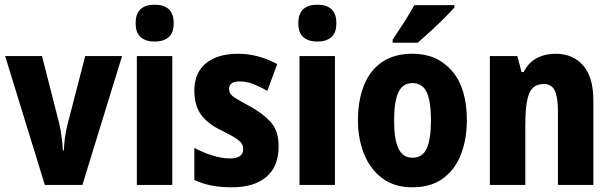

<svg xmlns="http://www.w3.org/2000/svg" viewBox="-20 -788 2607 818"><path d="M171 0 2 -549H159L232 -263Q239 -233 242.5 -205Q246 -177 248 -147H252Q253 -172 256.5 -200Q260 -228 268 -259L343 -549H500L331 0Z M639 -768Q678 -768 699 -749Q720 -730 720 -689Q720 -648 698.5 -629.5Q677 -611 639 -611Q601 -611 579.5 -629.5Q558 -648 558 -689Q558 -730 579 -749Q600 -768 639 -768ZM714 -549V0H563V-549Z M1167 -165Q1167 -79 1115 -34.5Q1063 10 967 10Q922 10 884 3Q846 -4 808 -21V-158Q843 -139 883.5 -126Q924 -113 960 -113Q1016 -113 1016 -153Q1016 -165 1010.5 -175Q1005 -185 986 -198Q967 -211 924 -232Q865 -260 836.5 -299.5Q808 -339 808 -402Q808 -478 857.5 -518.5Q907 -559 995 -559Q1079 -559 1161 -515L1119 -401Q1089 -418 1060.5 -429.5Q1032 -441 1000 -441Q956 -441 956 -409Q956 -398 961.5 -389Q967 -380 985.5 -368.5Q1004 -357 1043 -336Q1097 -307 1132 -269.5Q1167 -232 1167 -165Z M1332 -768Q1371 -768 1392 -749Q1413 -730 1413 -689Q1413 -648 1391.5 -629.5Q1370 -611 1332 -611Q1294 -611 1272.5 -629.5Q1251 -648 1251 -689Q1251 -730 1272 -749Q1293 -768 1332 -768ZM1407 -549V0H1256V-549Z M1969 -276Q1969 -197 1944.5 -132Q1920 -67 1868.5 -28.5Q1817 10 1736 10Q1661 10 1609.5 -28Q1558 -66 1531.5 -131Q1505 -196 1505 -276Q1505 -360 1530.5 -424Q1556 -488 1607.5 -523.5Q1659 -559 1739 -559Q1842 -559 1905.5 -486Q1969 -413 1969 -276ZM1659 -275Q1659 -195 1677.5 -155.5Q1696 -116 1738 -116Q1780 -116 1798 -155.5Q1816 -195 1816 -276Q1816 -356 1798 -395Q1780 -434 1737 -434Q1696 -434 1677.5 -395Q1659 -356 1659 -275ZM1916 -756Q1900 -738 1872.5 -710.5Q1845 -683 1814.5 -655Q1784 -627 1760 -606H1653V-619Q1678 -656 1702.5 -694.5Q1727 -733 1745 -766H1916Z M2347 -559Q2421 -559 2464.5 -509Q2508 -459 2508 -360V0H2357V-315Q2357 -372 2344 -401Q2331 -430 2297 -430Q2251 -430 2234.5 -389.5Q2218 -349 2218 -256V0H2067V-549H2184L2202 -481H2211Q2231 -521 2266.5 -540Q2302 -559 2347 -559Z"/></svg>

Font: Noto Sans Sinhala Condensed ExtraBold
Style: Regular
Weight: 800
Width: 3
Designer: Jelle Bosma - Monotype Design Team
Foundry: Monotype Imaging Inc.
Version: Version 2.006; ttfautohint (v1.8.4.7-5d5b)